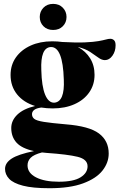

<svg xmlns="http://www.w3.org/2000/svg" viewBox="-20 -738 616 990"><path d="M252 -179Q221 -179 193 -183.5Q167 -180 156 -171Q145 -162 145 -149.5Q145 -134 157 -124.8Q169 -115.5 206.2 -109.5Q243.5 -103.5 319 -97Q440 -87.5 490.2 -49.8Q540.5 -12 540.5 53.5Q540.5 101 508.2 141.8Q476 182.5 408.2 207.5Q340.5 232.5 235 232.5Q148.5 232.5 98.5 219.5Q48.5 206.5 27.2 184Q6 161.5 6 133Q6 102 40 79.8Q74 57.5 155.5 41Q92.5 27.5 65.2 -2.5Q38 -32.5 38 -78Q38 -116.5 69.2 -146.8Q100.5 -177 161 -191.5Q102 -209.5 68.2 -251.2Q34.5 -293 34.5 -351.5Q34.5 -403 62 -442Q89.5 -481 138 -503Q186.5 -525 249.5 -525Q276.5 -525 301.5 -521.5Q373.5 -517.5 418 -519.5Q462.5 -521.5 487.5 -526Q512.5 -530.5 525.8 -534.2Q539 -538 549 -538Q560 -538 568 -530.5Q576 -523 576 -504.5Q576 -473.5 559.8 -450.8Q543.5 -428 521 -428Q504.5 -428 487 -441Q469.5 -454 444.8 -470.2Q420 -486.5 381 -496Q422 -474 444.8 -437.2Q467.5 -400.5 467.5 -352Q467.5 -301 440.2 -261.8Q413 -222.5 364.2 -200.8Q315.5 -179 252 -179ZM260 -208.5Q314.5 -213 309 -328Q304 -498 241.5 -495.5Q188 -492 193 -376.5Q195 -293 212.5 -250.2Q230 -207.5 260 -208.5ZM122 114.5Q122 154 165.8 176.5Q209.5 199 283 199Q359.5 199 395.5 176.2Q431.5 153.5 431.5 119.5Q431.5 83 380.2 70.5Q329 58 221 50.5Q208 49.5 196.5 48Q154.5 59 138.2 75.5Q122 92 122 114.5ZM254 -583.5Q223 -583.5 204 -602.8Q185 -622 185 -650.5Q185 -678.5 204 -698.2Q223 -718 254 -718Q285 -718 304 -698.2Q323 -678.5 323 -650.5Q323 -622 304 -602.8Q285 -583.5 254 -583.5Z"/></svg>

Font: Newsreader Display
Style: Bold
Weight: 700
Designer: Hugues Gentile
Foundry: Production Type
Version: Version 1.001